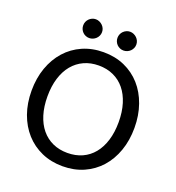

<svg xmlns="http://www.w3.org/2000/svg" viewBox="-144 -916 950 1038"><g transform="rotate(20 331.0 -397.5)"><path d="M35.2 0ZM627 -320.8Q627 -248.5 605.7 -188.5Q584.5 -128.4 545.7 -85Q506.8 -41.5 452.4 -17.3Q397.9 6.8 331.5 6.8Q265.6 6.8 210.9 -17.3Q156.2 -41.5 117.2 -85Q78.1 -128.4 56.6 -188.5Q35.2 -248.5 35.2 -320.8Q35.2 -392.6 56.6 -452.9Q78.1 -513.2 117.2 -556.9Q156.2 -600.6 210.9 -624.8Q265.6 -648.9 331.5 -648.9Q397.9 -648.9 452.4 -624.8Q506.8 -600.6 545.7 -556.9Q584.5 -513.2 605.7 -452.9Q627 -392.6 627 -320.8ZM536.1 -320.8Q536.1 -379.4 521.7 -426Q507.3 -472.7 480.7 -505.1Q454.1 -537.6 416.3 -554.9Q378.4 -572.3 331.5 -572.3Q284.7 -572.3 246.8 -554.9Q209 -537.6 182.1 -505.1Q155.3 -472.7 140.9 -426Q126.5 -379.4 126.5 -320.8Q126.5 -262.2 140.9 -215.6Q155.3 -168.9 182.1 -136.5Q209 -104 246.8 -86.9Q284.7 -69.8 331.5 -69.8Q378.4 -69.8 416.3 -86.9Q454.1 -104 480.7 -136.5Q507.3 -168.9 521.7 -215.6Q536.1 -262.2 536.1 -320.8ZM285.2 -747.6Q285.2 -736.3 280.8 -726.6Q276.4 -716.8 268.8 -709.5Q261.2 -702.1 251.2 -698Q241.2 -693.8 230.5 -693.8Q219.2 -693.8 209.5 -698Q199.7 -702.1 192.4 -709.5Q185.1 -716.8 180.9 -726.6Q176.8 -736.3 176.8 -747.6Q176.8 -758.8 180.9 -768.6Q185.1 -778.3 192.4 -785.6Q199.7 -793 209.5 -797.4Q219.2 -801.8 230.5 -801.8Q241.2 -801.8 251.2 -797.4Q261.2 -793 268.8 -785.6Q276.4 -778.3 280.8 -768.6Q285.2 -758.8 285.2 -747.6ZM482.4 -747.6Q482.4 -736.3 478 -726.6Q473.6 -716.8 466.1 -709.5Q458.5 -702.1 448.5 -698Q438.5 -693.8 427.7 -693.8Q416.5 -693.8 406.7 -698Q397 -702.1 389.6 -709.5Q382.3 -716.8 378.2 -726.6Q374 -736.3 374 -747.6Q374 -758.8 378.2 -768.6Q382.3 -778.3 389.6 -785.6Q397 -793 406.7 -797.4Q416.5 -801.8 427.7 -801.8Q438.5 -801.8 448.5 -797.4Q458.5 -793 466.1 -785.6Q473.6 -778.3 478 -768.6Q482.4 -758.8 482.4 -747.6Z"/></g></svg>

Font: Carlito
Style: Regular
Weight: 400
Designer: Lukasz Dziedzic
Foundry: tyPoland Lukasz Dziedzic
Version: Version 1.104